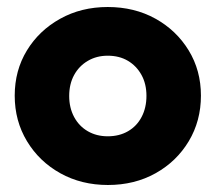

<svg xmlns="http://www.w3.org/2000/svg" viewBox="-20 -517 616 548"><path d="M288 11Q212.5 11 152.2 -22.5Q92 -56 57 -114Q22 -172 22 -244Q22 -316 56.8 -373Q91.5 -430 151.8 -463.5Q212 -497 287.5 -497Q363.5 -497 423.5 -463.8Q483.5 -430.5 518.5 -373.2Q553.5 -316 553.5 -244Q553.5 -172 518.8 -114Q484 -56 424 -22.5Q364 11 288 11ZM287.5 -128Q320.5 -128 345.5 -142.5Q370.5 -157 384.2 -183.2Q398 -209.5 398 -243.5Q398 -277.5 383.8 -303.2Q369.5 -329 345 -343.5Q320.5 -358 287.5 -358Q255.5 -358 230.5 -343.2Q205.5 -328.5 191.5 -302.8Q177.5 -277 177.5 -243Q177.5 -209.5 191.5 -183.2Q205.5 -157 230.5 -142.5Q255.5 -128 287.5 -128Z"/></svg>

Font: Outfit Thin
Style: Regular
Weight: 100
Designer: Rodrigo Fuenzalida
Foundry: fragTYPE
Version: Version 1.000